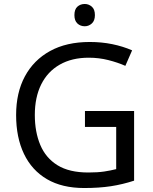

<svg xmlns="http://www.w3.org/2000/svg" viewBox="-20 -935 768 965"><path d="M407 -377H654V-27Q596 -8 537 1Q478 10 403 10Q292 10 216 -34.5Q140 -79 100.5 -161.5Q61 -244 61 -357Q61 -469 105 -551Q149 -633 231.5 -678.5Q314 -724 431 -724Q491 -724 544.5 -713Q598 -702 644 -682L610 -604Q572 -621 524.5 -633Q477 -645 426 -645Q341 -645 280 -610Q219 -575 187 -510.5Q155 -446 155 -357Q155 -272 182.5 -206.5Q210 -141 269 -104.5Q328 -68 424 -68Q471 -68 504 -73Q537 -78 564 -85V-297H407ZM406 -915Q426 -915 441.5 -901.5Q457 -888 457 -859Q457 -831 441.5 -817Q426 -803 406 -803Q384 -803 369 -817Q354 -831 354 -859Q354 -888 369 -901.5Q384 -915 406 -915Z"/></svg>

Font: Noto Sans Ol Chiki
Style: Regular
Weight: 400
Designer: Monotype Design Team, Lewis McGuffie
Foundry: Monotype Imaging Inc.
Version: Version 2.003